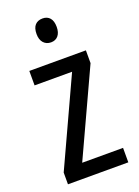

<svg xmlns="http://www.w3.org/2000/svg" viewBox="-142 -800 624 861"><g transform="rotate(-20 170.5 -369.0)"><path d="M316 0H28V-56L218 -468H39V-537H309V-476L121 -69H316ZM175 -738Q197 -738 209.5 -723.5Q222 -709 222 -681Q222 -654 209.5 -639Q197 -624 175 -624Q153 -624 139.5 -639Q126 -654 126 -681Q126 -710 139 -724Q152 -738 175 -738Z"/></g></svg>

Font: Noto Sans Display Condensed
Style: Regular
Weight: 400
Width: 3
Designer: Monotype Design Team
Foundry: Monotype Imaging Inc.
Version: Version 2.003